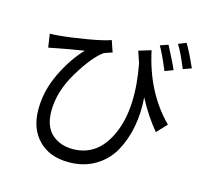

<svg xmlns="http://www.w3.org/2000/svg" viewBox="-121 -958 1243 1158"><g transform="rotate(15 500.0 -379.0)"><path d="M871.1 -639.6 819.3 -620.1Q780.3 -714.8 752 -762.7L801.8 -780.3Q855.5 -677.7 871.1 -639.6ZM634.8 -698.2 711.9 -721.7Q764.6 -471.7 922.9 -313.5L864.3 -251Q794.9 -335 742.2 -435.5Q750 -339.8 733.4 -252.4Q716.8 -165 677.2 -94.2Q637.7 -23.4 566.4 18.6Q495.1 60.5 402.3 60.5Q283.2 60.5 213.9 -10.3Q144.5 -81.1 144.5 -201.2Q144.5 -317.4 198.2 -428.7Q252 -540 323.2 -614.3Q223.6 -598.6 160.2 -585.9Q152.3 -584 105.5 -575.2L92.8 -659.2Q120.1 -659.2 146.5 -662.1Q217.8 -668 320.8 -685.5Q423.8 -703.1 463.9 -718.8L488.3 -647.5Q485.4 -646.5 464.4 -639.6Q443.4 -632.8 435.5 -628.9Q371.1 -581.1 296.9 -457Q222.7 -333 222.7 -211.9Q222.7 -116.2 274.4 -69.3Q326.2 -22.5 405.3 -22.5Q562.5 -22.5 636.2 -189.5Q710 -356.4 659.2 -626Q657.2 -631.8 648.4 -657.7Q639.6 -683.6 634.8 -698.2ZM855.5 -799.8 904.3 -819.3Q934.6 -769.5 974.6 -678.7L922.9 -660.2Q883.8 -755.9 855.5 -799.8Z"/></g></svg>

Font: Nasu
Style: Regular
Weight: 400
Designer: Ryoko NISHIZUKA (kana &amp; ideographs); Paul D. Hunt (Latin, Greek &amp; Cyrillic); Wenlong ZHANG (bopomofo); Sandoll C
Version: Version 2014.1215